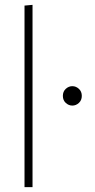

<svg xmlns="http://www.w3.org/2000/svg" viewBox="-20 -771 391 791"><path d="M81 -748 114 -751V0H81ZM278 -336Q263 -336 251 -347Q239 -358 239 -376Q239 -394 251 -405Q263 -416 278 -416Q293 -416 305 -405Q317 -394 317 -376Q317 -358 305 -347Q293 -336 278 -336Z"/></svg>

Font: Murecho ExtraLight
Style: Regular
Weight: 200
Designer: Neil Summerour
Foundry: Positype
Version: Version 1.010; ttfautohint (v1.8.3)